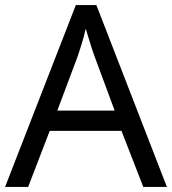

<svg xmlns="http://www.w3.org/2000/svg" viewBox="-20 -737 679 757"><path d="M545 0 459 -221H176L91 0H0L279 -717H360L638 0ZM352 -517Q349 -525 342 -546Q335 -567 328.5 -589.5Q322 -612 318 -624Q311 -593 302 -563.5Q293 -534 287 -517L206 -301H432Z"/></svg>

Font: Noto Sans Chakma
Style: Regular
Weight: 400
Designer: Zachary Quinn Scheuren - Monotype Design Team
Foundry: Monotype Imaging Inc.
Version: Version 2.003; ttfautohint (v1.8.4.7-5d5b)